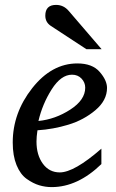

<svg xmlns="http://www.w3.org/2000/svg" viewBox="-20 -752 474 784"><path d="M417 -393Q417 -342 369.5 -302Q322 -262 259.5 -243Q197 -224 133 -220Q129 -194 129 -174Q129 -119 155 -83.5Q181 -48 224 -48Q283 -48 394 -145V-82Q297 12 191 12Q165 12 140 4.5Q115 -3 89 -21.5Q63 -40 47.5 -78Q32 -116 32 -170Q32 -291 111.5 -392Q191 -493 296 -493Q357 -493 387 -458.5Q417 -424 417 -393ZM328 -394Q328 -415 313 -431Q298 -447 274 -447Q229 -447 191 -387Q153 -327 137 -258Q206 -265 267 -304.5Q328 -344 328 -394ZM395 -551H333L188 -646Q165 -661 165 -688Q165 -732 209 -732Q240 -732 261 -707Z"/></svg>

Font: Veleka
Style: Italic
Weight: 400
Italic angle: -12°
Designer: Stefan Peev, Context Ltd, 2016; SIL International, 1997-2014.
Foundry: Stefan Peev, Context Ltd, 2016
Version: Version 1.000